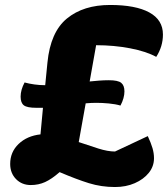

<svg xmlns="http://www.w3.org/2000/svg" viewBox="-20 -723 678 773"><path d="M126 -289Q89 -289 76 -299Q63 -309 63 -334Q63 -361 79 -391Q97 -386 118.5 -383Q140 -380 162 -380L171 -471Q183 -594 249.5 -648.5Q316 -703 423 -703Q526 -703 581 -673Q636 -643 636 -584Q636 -536 609 -494Q569 -516 504 -528.5Q439 -541 367 -541L341 -395Q360 -397 379.5 -398.5Q399 -400 418 -400Q455 -400 468 -389.5Q481 -379 481 -355Q481 -342 477 -327.5Q473 -313 465 -298Q445 -304 418 -306.5Q391 -309 368 -309Q348 -309 325 -307L297 -151Q338 -137 376 -125Q414 -113 443 -113L575 -175Q588 -147 594 -126.5Q600 -106 600 -86Q600 -53 579 -27Q558 -1 522.5 14.5Q487 30 443 30Q388 30 338 14.5Q288 -1 220 -30Q188 -2 161.5 10Q135 22 104 22Q68 22 44.5 -2Q21 -26 21 -63Q21 -111 55 -143.5Q89 -176 143 -182L153 -289Q139 -289 126 -289Z"/></svg>

Font: Lemonada SemiBold
Style: Regular
Weight: 600
Designer: Mohamed Gaber (Arabic), Eduardo Tunni (Latin)
Foundry: Kief Type Foundry
Version: Version 4.005; ttfautohint (v1.8.3)